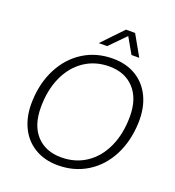

<svg xmlns="http://www.w3.org/2000/svg" viewBox="-164 -1067 1103 1207"><g transform="rotate(20 387.0 -464.0)"><path d="M71 -313Q75 -438 125.5 -535Q176 -632 262 -685.5Q348 -739 458 -739Q548 -739 614 -698.5Q680 -658 714 -585Q748 -512 745 -416Q741 -291 691 -194Q641 -97 554.5 -43.5Q468 10 359 10Q269 10 202.5 -30.5Q136 -71 102 -144Q68 -217 71 -313ZM681 -433Q681 -552 619.5 -618.5Q558 -685 453 -685Q359 -685 287 -636.5Q215 -588 175 -500Q135 -412 135 -296Q135 -176 196 -110Q257 -44 362 -44Q456 -44 528.5 -92.5Q601 -141 641 -229.5Q681 -318 681 -433ZM471 -938H532L610 -800H558L498 -905L395 -800H339Z"/></g></svg>

Font: Mona Sans Light
Style: Italic
Weight: 300
Italic angle: -11.7°
Designer: Deni Anggara
Foundry: GitHub
Version: Version 2.000